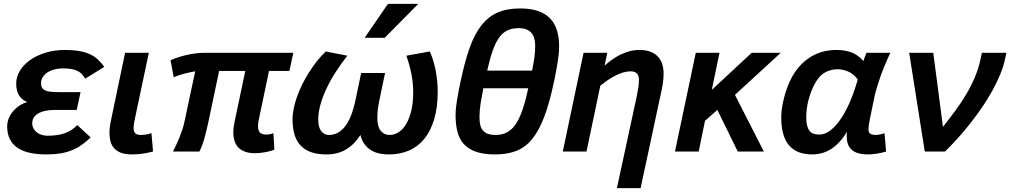

<svg xmlns="http://www.w3.org/2000/svg" viewBox="-20 -786 5241 996"><path d="M450.2 -73.2Q427.2 -50.8 403.6 -34.2Q379.9 -17.6 352.8 -6.6Q325.7 4.4 293.7 9.8Q261.7 15.1 222.2 15.1Q176.3 15.1 138.7 7.6Q101.1 0 74 -17.1Q46.9 -34.2 32 -62.5Q17.1 -90.8 17.1 -131.8Q17.1 -148.4 23.4 -167Q29.8 -185.5 42.7 -202.6Q55.7 -219.7 75.2 -234.1Q94.7 -248.5 121.1 -256.8Q109.4 -261.7 98.9 -269.3Q88.4 -276.9 80.8 -288.1Q73.2 -299.3 68.6 -315.2Q64 -331.1 64 -353Q64 -387.2 83 -418.7Q102.1 -450.2 136 -474.4Q169.9 -498.5 216.3 -512.7Q262.7 -526.9 316.9 -526.9Q358.4 -526.9 389.6 -521.5Q420.9 -516.1 444.8 -505.4Q468.8 -494.6 487.1 -478Q505.4 -461.4 521 -439L421.9 -377.9Q414.6 -390.1 405.8 -400.1Q397 -410.2 384 -417Q371.1 -423.8 353 -427.5Q335 -431.2 309.1 -431.2Q280.8 -431.2 259 -424.8Q237.3 -418.5 222.7 -408Q208 -397.5 200.4 -383.8Q192.9 -370.1 192.9 -356Q192.9 -339.8 198.7 -330.3Q204.6 -320.8 216.8 -315.9Q229 -311 247.6 -309.6Q266.1 -308.1 291 -308.1H397.9L377.9 -215.8H266.1Q247.1 -215.8 226.3 -213.1Q205.6 -210.4 188 -202.6Q170.4 -194.8 158.9 -181.4Q147.5 -168 147 -146Q147.9 -127.4 156.5 -115Q165 -102.5 176.8 -95.2Q188.5 -87.9 201.7 -85Q214.8 -82 226.1 -82Q254.4 -82 277.1 -85.4Q299.8 -88.9 318.1 -95.7Q336.4 -102.5 351.8 -112.8Q367.2 -123 380.9 -137.2Z M773.9 0Q746.6 7.3 719.5 11.2Q692.4 15.1 663.6 15.1Q630.4 15.1 608.4 6.8Q586.4 -1.5 572.8 -16.4Q559.1 -31.2 553.5 -51.8Q547.9 -72.3 547.9 -96.2Q547.9 -127 556.6 -166L628.9 -512.2H752L678.7 -165Q672.9 -137.7 672.9 -122.1Q672.9 -103.5 681.6 -94.7Q690.4 -85.9 710.9 -85.9Q723.6 -85.9 738.8 -88.6Q753.9 -91.3 765.6 -95.2Z M1403.3 -9.8Q1394.5 -5.9 1382.8 -2.7Q1371.1 0.5 1357.7 3.2Q1344.2 5.9 1329.8 7.3Q1315.4 8.8 1301.8 8.8Q1249 8.8 1219.7 -17.8Q1190.4 -44.4 1190.4 -100.1Q1190.4 -125 1196.8 -153.8L1252.4 -418H1116.7L1059.6 -147Q1049.8 -102.5 1040 -67.1Q1030.3 -31.7 1014.6 0H877.4Q886.2 -17.1 895 -36.1Q903.8 -55.2 911.6 -74.7Q919.4 -94.2 926 -114Q932.6 -133.8 936.5 -152.8L992.7 -416Q981 -414.1 966.8 -411.1Q952.6 -408.2 937.7 -404.3Q922.9 -400.4 908.2 -395.5Q893.6 -390.6 881.3 -384.8L864.7 -473.1Q879.4 -480 898.9 -486.8Q918.5 -493.7 941.7 -499.3Q964.8 -504.9 990 -508.5Q1015.1 -512.2 1040.5 -512.2H1501.5L1481.4 -418H1375.5L1322.8 -167Q1320.3 -156.2 1319.3 -147.9Q1318.4 -139.6 1318.4 -131.8Q1318.4 -106.9 1329.6 -97.4Q1340.8 -87.9 1360.4 -87.9Q1369.6 -87.9 1379.6 -89.6Q1389.6 -91.3 1398.4 -95.2Z M2209.5 -519Q2229.5 -474.6 2240 -420.2Q2250.5 -365.7 2250.5 -310.1Q2250.5 -227.1 2231.9 -166Q2213.4 -105 2180.2 -64.7Q2147 -24.4 2100.3 -4.6Q2053.7 15.1 1997.6 15.1Q1933.6 15.1 1897 -12Q1860.4 -39.1 1849.6 -85.9Q1819.3 -37.6 1775.9 -11.2Q1732.4 15.1 1673.8 15.1Q1626 15.1 1592.5 2.9Q1559.1 -9.3 1538.1 -32.5Q1517.1 -55.7 1507.3 -89.6Q1497.6 -123.5 1497.6 -167Q1497.6 -194.3 1503.9 -224.6Q1510.3 -254.9 1521.5 -286.4Q1532.7 -317.9 1548.6 -349.6Q1564.5 -381.3 1583.5 -411.4Q1602.5 -441.4 1624.3 -468.8Q1646 -496.1 1669.4 -519L1781.7 -497.1Q1750 -456.1 1722.4 -413.6Q1694.8 -371.1 1674.6 -328.6Q1654.3 -286.1 1642.6 -244.6Q1630.9 -203.1 1630.9 -165Q1630.9 -126.5 1646 -106.2Q1661.1 -85.9 1687.5 -85.9Q1710 -85.9 1730.2 -96.2Q1750.5 -106.4 1768.1 -127.9Q1785.6 -149.4 1799.6 -183.3Q1813.5 -217.3 1823.7 -265.1L1853.5 -407.2H1977.5L1947.8 -265.1Q1942.4 -239.3 1939.9 -217.8Q1937.5 -196.3 1937.5 -172.9Q1937.5 -129.4 1954.8 -107.7Q1972.2 -85.9 2001.5 -85.9Q2026.9 -85.9 2049.3 -101.1Q2071.8 -116.2 2088.1 -144.5Q2104.5 -172.9 2114 -213.9Q2123.5 -254.9 2123.5 -306.2Q2123.5 -355 2114 -403.1Q2104.5 -451.2 2087.9 -497.1ZM1975.6 -589.8H1871.6L1992.7 -766.1H2149.9Z M2740.2 -419.9Q2747.1 -453.6 2751.7 -484.6Q2756.3 -515.6 2756.3 -548.8Q2756.3 -568.4 2752 -585.2Q2747.6 -602.1 2737.5 -614.3Q2727.5 -626.5 2711.2 -633.3Q2694.8 -640.1 2671.4 -640.1Q2636.7 -640.1 2612.1 -628.4Q2587.4 -616.7 2568.8 -590.6Q2550.3 -564.5 2535.6 -522.5Q2521 -480.5 2507.3 -419.9ZM2678.2 -742.2Q2732.4 -742.2 2770.8 -729Q2809.1 -715.8 2833.5 -690.7Q2857.9 -665.5 2869.1 -628.9Q2880.4 -592.3 2880.4 -544.9Q2880.4 -509.8 2872.8 -463.1Q2865.2 -416.5 2854.5 -365.2Q2831.1 -253.9 2803.5 -180.7Q2775.9 -107.4 2740 -64Q2704.1 -20.5 2657.2 -2.7Q2610.4 15.1 2548.3 15.1Q2487.3 15.1 2447.8 0.7Q2408.2 -13.7 2385 -40Q2361.8 -66.4 2352.5 -104Q2343.3 -141.6 2343.3 -188Q2343.3 -221.2 2350.8 -267.3Q2358.4 -313.5 2369.6 -365.2Q2390.6 -465.3 2415.8 -536.6Q2440.9 -607.9 2476.6 -653.6Q2512.2 -699.2 2561 -720.7Q2609.9 -742.2 2678.2 -742.2ZM2487.3 -328.1Q2479 -286.6 2473.1 -249.8Q2467.3 -212.9 2467.3 -178.2Q2467.3 -154.8 2471.4 -137.2Q2475.6 -119.6 2485.6 -108.4Q2495.6 -97.2 2511.7 -91.6Q2527.8 -85.9 2551.3 -85.9Q2582.5 -85.9 2607.7 -98.1Q2632.8 -110.4 2652.8 -138.4Q2672.9 -166.5 2689.2 -212.9Q2705.6 -259.3 2720.2 -328.1Z M3180.2 189.9 3282.2 -282.2Q3287.6 -308.6 3291 -329.8Q3294.4 -351.1 3294.4 -372.1Q3294.4 -395.5 3283 -405.8Q3271.5 -416 3250.5 -416Q3231.4 -416 3211.2 -409.7Q3190.9 -403.3 3170.9 -393.1Q3150.9 -382.8 3131.6 -369.4Q3112.3 -356 3094.2 -341.8L3022.5 0H2899.4L3007.3 -512.2H3130.4L3116.2 -445.8Q3135.3 -462.4 3156.2 -477.3Q3177.2 -492.2 3200 -503.2Q3222.7 -514.2 3246.8 -520.5Q3271 -526.9 3296.4 -526.9Q3332 -526.9 3356.2 -516.8Q3380.4 -506.8 3395 -490Q3409.7 -473.1 3416 -450.9Q3422.4 -428.7 3422.4 -404.8Q3422.4 -382.3 3419.4 -359.9Q3416.5 -337.4 3413.1 -323.2L3303.2 189.9Z M3807.1 0 3701.2 -215.8 3637.2 -159.2 3604.5 0H3481.4L3589.4 -512.2H3712.4L3672.4 -319.8L3879.4 -512.2H4030.3L3792.5 -293.9L3942.4 0Z M4576.7 0Q4553.2 7.3 4527.6 11.2Q4502 15.1 4483.4 15.1Q4451.7 15.1 4430.4 8.3Q4409.2 1.5 4396.5 -10.7Q4383.8 -22.9 4378.2 -39.8Q4372.6 -56.6 4372.6 -76.2Q4372.6 -82 4372.6 -88.6Q4372.6 -95.2 4373.5 -103Q4338.4 -43.5 4293.2 -14.2Q4248 15.1 4193.4 15.1Q4113.8 15.1 4073.2 -32Q4032.7 -79.1 4032.7 -176.8Q4032.7 -197.3 4036.1 -223.1Q4039.6 -249 4046.9 -277.3Q4054.2 -305.7 4064.9 -334.7Q4075.7 -363.8 4090.3 -390.1Q4110.8 -425.8 4136.5 -451.7Q4162.1 -477.5 4191.4 -494.4Q4220.7 -511.2 4252.9 -519Q4285.2 -526.9 4318.4 -526.9Q4362.3 -526.9 4396.7 -514.2Q4431.2 -501.5 4458.5 -469.2Q4462.9 -481 4466.8 -491.9Q4470.7 -502.9 4474.6 -512.2H4598.6Q4564 -438 4543.9 -379.2Q4523.9 -320.3 4515.6 -280.8L4491.7 -165Q4489.3 -152.8 4487.3 -138.9Q4485.4 -125 4485.4 -113.8Q4485.4 -99.1 4494.6 -92.5Q4503.9 -85.9 4523.4 -85.9Q4527.8 -85.9 4533.4 -86.7Q4539.1 -87.4 4545.4 -88.6Q4551.8 -89.8 4557.6 -91.6Q4563.5 -93.3 4568.4 -95.2ZM4230.5 -87.9Q4259.8 -87.9 4288.1 -109.9Q4316.4 -131.8 4342.3 -170.2Q4368.2 -208.5 4390.4 -260.7Q4412.6 -313 4429.7 -374Q4408.2 -402.8 4379.9 -414.8Q4351.6 -426.8 4324.7 -426.8Q4287.6 -426.8 4256.3 -408Q4225.1 -389.2 4201.7 -341.8Q4183.6 -305.7 4173.1 -263.4Q4162.6 -221.2 4162.6 -178.2Q4162.6 -150.9 4167.2 -133.5Q4171.9 -116.2 4180.4 -106Q4189 -95.7 4201.7 -91.8Q4214.4 -87.9 4230.5 -87.9Z M4821.3 -512.2 4871.6 -127.9Q4904.8 -169.9 4935.8 -211.9Q4966.8 -253.9 4992.4 -297.1Q5018.1 -340.3 5037.1 -385.5Q5056.2 -430.7 5066.4 -479L5073.7 -512.2H5200.7L5194.3 -481.9Q5186 -442.4 5168.5 -399.9Q5150.9 -357.4 5127.2 -314.5Q5103.5 -271.5 5074.2 -228.8Q5044.9 -186 5013.2 -145.8Q4981.4 -105.5 4948 -68.4Q4914.6 -31.2 4882.3 0H4777.3L4696.3 -512.2Z"/></svg>

Font: Clear Sans
Style: Bold Italic
Weight: 700
Italic angle: -12°
Foundry: Intel Corporation
Version: Version 1.00